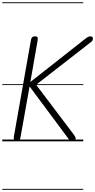

<svg xmlns="http://www.w3.org/2000/svg" viewBox="-25 -1250 842 1698"><path d="M615.5 0Q603 0 594.8 -7.2Q586.5 -14.5 578.5 -25.5L236.5 -485.5L157 -39.5Q155 -25.5 148.5 -12.8Q142 0 123 0Q107 0 100.8 -11.8Q94.5 -23.5 97 -38.5L248.5 -895.5Q251 -911.5 259 -920Q267 -928.5 286 -928.5Q297.5 -928.5 302.8 -924.5Q308 -920.5 308.8 -912.2Q309.5 -904 307.5 -891.5L243.5 -525L735 -911.5Q748 -921.5 757.5 -925Q767 -928.5 775 -928.5Q786.5 -928.5 791.8 -922.5Q797 -916.5 797 -909Q797 -897.5 791.5 -890Q786 -882.5 772.5 -872.5L294.5 -500.5L628.5 -58.5Q644 -37.5 644 -26Q644 -15 635.5 -7.5Q627 0 615.5 0ZM615.5 0Q603 0 594.8 -7.2Q586.5 -14.5 578.5 -25.5L236.5 -485.5L157 -39.5Q155 -25.5 148.5 -12.8Q142 0 123 0Q107 0 100.8 -11.8Q94.5 -23.5 97 -38.5L248.5 -895.5Q251 -911.5 259 -920Q267 -928.5 286 -928.5Q297.5 -928.5 302.8 -924.5Q308 -920.5 308.8 -912.2Q309.5 -904 307.5 -891.5L243.5 -525L735 -911.5Q748 -921.5 757.5 -925Q767 -928.5 775 -928.5Q786.5 -928.5 791.8 -922.5Q797 -916.5 797 -909Q797 -897.5 791.5 -890Q786 -882.5 772.5 -872.5L294.5 -500.5L628.5 -58.5Q644 -37.5 644 -26Q644 -15 635.5 -7.5Q627 0 615.5 0ZM-5 420.5H711.5V428.5H-5ZM-5 -16H711.5V0H-5ZM-5 -505.5H711.5V-497.5H-5ZM-5 -1230H711.5V-1222H-5Z"/></svg>

Font: Edu VIC WA NT Pre Guide
Style: Regular
Weight: 400
Designer: Tina and Corey Anderson, Eben Sorkin, Mirko Velimirovic
Foundry: Google for Education
Version: Version 1.000